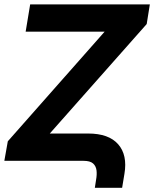

<svg xmlns="http://www.w3.org/2000/svg" viewBox="-27 -748 717 893"><path d="M92.3 -600.6 113.3 -727.5H669.9L655.3 -636.2L204.6 -127H382.8Q479 -127 522.7 -76.9Q566.4 -26.9 551.8 60.1L541 125.5H414.1L419.9 87.9Q424.3 64.5 421.9 44.4Q419.4 24.4 405.8 12.2Q392.1 0 361.3 0H-6.8L9.3 -90.8L459.5 -600.6Z"/></svg>

Font: Inter Tight
Style: Bold Italic
Weight: 700
Italic angle: -9.39999°
Designer: Rasmus Andersson
Foundry: rsms
Version: Version 3.004